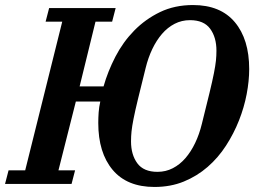

<svg xmlns="http://www.w3.org/2000/svg" viewBox="-50 -730 1020 762"><path d="M563 12Q454 12 397 -56Q340 -124 340 -242Q340 -262 341.5 -283.5Q343 -305 348 -327H251L182 -54H248L234 0H-30L-16 -54H50L197 -644H131L145 -698H409L395 -644H329L266 -387H361Q378 -447 408 -505Q438 -563 482.5 -608.5Q527 -654 585 -682Q643 -710 716 -710Q825 -710 882 -642Q939 -574 939 -456Q939 -409 929 -356.5Q919 -304 898.5 -252Q878 -200 847 -152Q816 -104 774 -67.5Q732 -31 679.5 -9.5Q627 12 563 12ZM575 -48Q608 -48 636 -62.5Q664 -77 686 -102.5Q708 -128 724.5 -162.5Q741 -197 751 -238Q770 -314 781.5 -361.5Q793 -409 799 -439.5Q805 -470 807 -489.5Q809 -509 809 -529Q809 -582 784 -616Q759 -650 704 -650Q671 -650 643 -635.5Q615 -621 593 -595.5Q571 -570 554.5 -535.5Q538 -501 528 -460Q509 -384 497.5 -336.5Q486 -289 480 -258.5Q474 -228 472 -208.5Q470 -189 470 -169Q470 -116 495 -82Q520 -48 575 -48Z"/></svg>

Font: IBM Plex Serif SmBld
Style: Italic
Weight: 600
Italic angle: -14°
Designer: Mike Abbink, Paul van der Laan, Pieter van Rosmalen
Foundry: Bold Monday
Version: Version 3.001